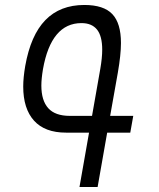

<svg xmlns="http://www.w3.org/2000/svg" viewBox="-20 -753 640 773"><path d="M338.5 -219H246Q160.5 -219 117 -267.2Q73.5 -315.5 73.5 -404.5Q73.5 -440 81.5 -487Q103.5 -611.5 162.8 -672.2Q222 -733 319.5 -733Q397.5 -733 432.2 -696.2Q467 -659.5 467 -580Q467 -533 454.5 -461L423.5 -286.5H516.5L504.5 -219H411.5L373 0H300ZM146.5 -408.5Q146.5 -348.5 174.2 -317.5Q202 -286.5 261 -286.5H350.5L384 -477Q391.5 -520.5 391.5 -553Q391.5 -608 370.5 -634Q349.5 -660 308 -660Q186 -660 153 -474.5Q146.5 -435.5 146.5 -408.5Z"/></svg>

Font: JuliaMono Light
Style: Italic
Weight: 300
Italic angle: -9°
Monospace: yes
Designer: cormullion
Foundry: corm
Version: Version 0.054; ttfautohint (v1.8.4)